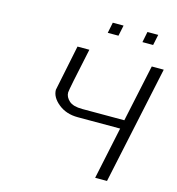

<svg xmlns="http://www.w3.org/2000/svg" viewBox="-125 -985 1004 1092"><g transform="rotate(15 376.5 -439.0)"><path d="M189.9 -425.8Q189.9 -425.8 245.1 -694.8H314.9Q260.7 -442.9 261.2 -429.2Q261.2 -402.3 285.2 -380.6Q309.1 -358.9 362.8 -358.9H610.8L682.1 -693.8L683.1 -694.8H752.9L605 0H535.2L600.1 -307.1H350.1Q282.2 -307.1 236.1 -344.5Q189.9 -381.8 189.9 -425.8ZM391.1 -814.9 403.8 -877.9H467.3L454.1 -814.9ZM595.2 -814.9 607.9 -877.9H671.4L658.2 -814.9Z"/></g></svg>

Font: CMU Bright
Style: Oblique
Weight: 500
Italic angle: -12°
Version: Version 0.7.0